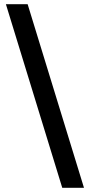

<svg xmlns="http://www.w3.org/2000/svg" viewBox="-20 -730 427 910"><path d="M378 160H275L8 -710H111Z"/></svg>

Font: Source Serif Pro
Style: Bold
Weight: 700
Designer: Frank Grießhammer
Foundry: Adobe Systems Incorporated
Version: Version 3.001;hotconv 1.0.111;makeotfexe 2.5.65597